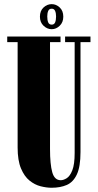

<svg xmlns="http://www.w3.org/2000/svg" viewBox="-20 -872 462 904"><path d="M223 12Q199 12 171.2 5Q143.5 -2 119 -21.8Q94.5 -41.5 78.8 -79Q63 -116.5 63 -177.5V-673.5H14V-700H265V-673.5H215.5V-170Q215.5 -99 226 -61.2Q236.5 -23.5 266 -23.5Q279 -23.5 294.2 -33Q309.5 -42.5 320.5 -70.2Q331.5 -98 331.5 -152V-673.5H286.5V-700H406V-673.5H359V-156Q359 -87.5 342 -51Q325 -14.5 294.5 -1.2Q264 12 223 12ZM223.5 -734.5Q202 -734.5 185 -750.8Q168 -767 168 -793.5Q168 -821 185 -836.8Q202 -852.5 223.5 -852.5Q244.5 -852.5 261.2 -836.8Q278 -821 278 -793.5Q278 -767 261.2 -750.8Q244.5 -734.5 223.5 -734.5ZM223.5 -756Q235 -756 239.5 -766.5Q244 -777 244 -794.5Q244 -810 239.5 -820.5Q235 -831 223.5 -831Q211.5 -831 207 -820.5Q202.5 -810 202.5 -794.5Q202.5 -777 207 -766.5Q211.5 -756 223.5 -756Z"/></svg>

Font: Imbue 50pt Black
Style: Regular
Weight: 900
Designer: Tyler Finck
Foundry: Etcetera Type Company
Version: Version 1.102; ttfautohint (v1.8.3)